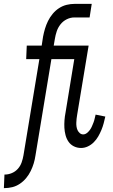

<svg xmlns="http://www.w3.org/2000/svg" viewBox="-62 -755 582 990"><path d="M-42 215 -39 145H-37Q-19 145 -1 137.5Q17 130 30 115.5Q43 101 49.5 82.5Q56 64 59 46L141 -450H73L76 -520H153L160 -566Q164 -587 170 -607Q176 -627 185.5 -646.5Q195 -666 209.5 -683.5Q224 -701 242.5 -713Q261 -725 281.5 -730Q302 -735 323 -735H411L400 -665H321Q301 -665 282 -655.5Q263 -646 250 -629.5Q237 -613 230.5 -593.5Q224 -574 221 -555L215 -520H335L332 -450H203L121 46Q118 67 112 87Q106 107 96.5 126.5Q87 146 73 163Q59 180 40.5 192.5Q22 205 1.5 210Q-19 215 -40 215ZM356 8Q336 8 319 -0.5Q302 -9 291.5 -24Q281 -39 276 -58Q271 -77 270 -96Q269 -115 270.5 -135Q272 -155 276 -175L321 -450H248L251 -520H395L336 -164Q334 -154 333 -143.5Q332 -133 331.5 -123Q331 -113 332.5 -102.5Q334 -92 338 -83.5Q342 -75 349.5 -68.5Q357 -62 367 -62Q377 -62 386 -69Q395 -76 401.5 -85Q408 -94 412 -103.5Q416 -113 420 -123Q424 -133 426 -143Q428 -153 431 -164L481 -154Q477 -136 472.5 -119Q468 -102 461 -85Q454 -68 444.5 -51.5Q435 -35 421.5 -21.5Q408 -8 391 0Q374 8 356 8Z"/></svg>

Font: Iosevka
Style: Italic
Weight: 400
Italic angle: -9°
Monospace: yes
Designer: Belleve Invis
Foundry: Belleve Invis
Version: Version 32.5.0; ttfautohint (v1.8.4)